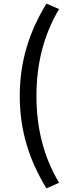

<svg xmlns="http://www.w3.org/2000/svg" viewBox="-20 -896 395 1059"><path d="M236 143 306 112C219 -32 181 -194 181 -367C181 -539 219 -701 306 -846L236 -876C144 -725 89 -563 89 -367C89 -169 144 -9 236 143Z"/></svg>

Font: Bithumb Trading Sans Medium
Style: Regular
Weight: 500
Designer: Ham Hyungwon
Foundry: Bithumb
Version: Version 1.200;FEAKit 1.0